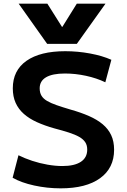

<svg xmlns="http://www.w3.org/2000/svg" viewBox="-20 -1020 693 1050"><path d="M82 -1000H239L319 -873H321L400 -1000H557L400 -780H238ZM312 10Q238 10 167 -5.5Q96 -21 49 -48L81 -171Q115 -154 156 -140.5Q197 -127 240 -119.5Q283 -112 321 -112Q387 -112 422 -135Q457 -158 457 -202Q457 -226 446 -242.5Q435 -259 413 -271.5Q391 -284 357 -295Q323 -306 277 -318Q224 -333 182 -352Q140 -371 110.5 -397Q81 -423 65.5 -457.5Q50 -492 50 -537Q50 -635 125 -687.5Q200 -740 337 -740Q405 -740 472.5 -727.5Q540 -715 589 -693L556 -570Q508 -593 450 -605.5Q392 -618 335 -618Q267 -618 232 -597.5Q197 -577 197 -537Q197 -513 207 -496.5Q217 -480 237.5 -468Q258 -456 289.5 -445Q321 -434 365 -421Q422 -405 466.5 -385.5Q511 -366 541.5 -340.5Q572 -315 588 -281Q604 -247 604 -201Q604 -101 527.5 -45.5Q451 10 312 10Z"/></svg>

Font: M PLUS 1
Style: Bold
Weight: 700
Designer: Coji Morishita
Foundry: UNDERFOREST DESIGN
Version: Version 1.001